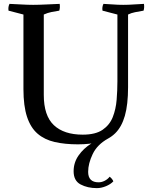

<svg xmlns="http://www.w3.org/2000/svg" viewBox="-20 -725 785 991"><path d="M641 -275Q641 -185 624.5 -127.5Q608 -70 575 -37.5Q542 -5 493.5 7.5Q445 20 382 20Q315 20 262.5 8Q210 -4 174 -35Q138 -66 119.5 -122Q101 -178 101 -265V-650L24 -670Q21 -689 29 -705Q56 -704 89.5 -702Q123 -700 151 -700Q180 -700 220 -702Q260 -704 288 -705Q291 -686 286 -670Q266 -667 246 -663Q226 -659 206 -650V-235Q206 -128 258 -79Q310 -30 407 -30Q473 -30 509.5 -55Q546 -80 562 -120.5Q578 -161 582 -209.5Q586 -258 586 -305V-650L509 -670Q506 -689 514 -705Q541 -704 564.5 -702Q588 -700 616 -700Q645 -700 670 -702Q695 -704 723 -705Q726 -686 721 -670Q697 -666 677 -662Q657 -658 641 -650ZM533 -19 538 -10Q482 21 458.5 70Q435 119 435 162Q435 216 489 216Q505 216 520.5 208Q536 200 546 187Q560 198 565 211Q551 226 527 236Q503 246 480 246Q432 246 396 227Q360 208 360 159Q360 114 385.5 77.5Q411 41 451 16Q491 -9 533 -19Z"/></svg>

Font: Alike
Style: Regular
Weight: 400
Designer: Sveta Sebyakina
Foundry: Cyreal (www.cyreal.org)
Version: Version 1.301; ttfautohint (v1.8.4.7-5d5b)